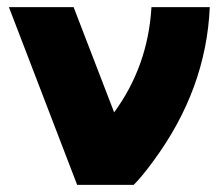

<svg xmlns="http://www.w3.org/2000/svg" viewBox="-20 -520 620 540"><path d="M5 -500 197 0H356Q368 -12 382 -29Q396 -46 412 -68Q560 -269 570 -500H406Q401 -416 374.5 -342Q348 -268 301 -204L187 -500Z"/></svg>

Font: Unageo
Style: Black
Weight: 900
Designer: Richard Sepsi
Foundry: Richard Sepsi
Version: Version 2.000